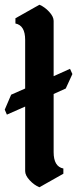

<svg xmlns="http://www.w3.org/2000/svg" viewBox="-56 -789 325 809"><path d="M170 -701V-468L239 -499L249 -477L221 -416L170 -393V-148Q170 -87 211 -79V-57L110 0Q88 -9 69 -29.5Q50 -50 50 -68V-340L-27 -306L-36 -327L-9 -390L50 -416V-621Q50 -682 9 -690V-712L110 -769Q132 -760 151 -739.5Q170 -719 170 -701Z"/></svg>

Font: Pirata One
Style: Regular
Weight: 400
Designer: Rodrigo Fuenzalida, Nicolas Massi
Foundry: Rodrigo Fuenzalida, Nicolas Massi
Version: Version 1.001